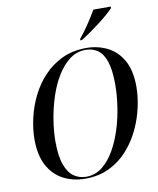

<svg xmlns="http://www.w3.org/2000/svg" viewBox="-100 -1011 904 1099"><g transform="rotate(-10 352.0 -461.5)"><path d="M306 11Q235 11 178.5 -19Q122 -49 90 -109Q58 -169 58 -260Q58 -318 72.5 -382.5Q87 -447 116.5 -507.5Q146 -568 191.5 -617Q237 -666 299 -695.5Q361 -725 440 -725Q506 -725 562 -697.5Q618 -670 651.5 -611Q685 -552 685 -457Q685 -403 671.5 -339.5Q658 -276 629 -214Q600 -152 555 -101Q510 -50 448 -19.5Q386 11 306 11ZM314 1Q366 1 407 -31.5Q448 -64 478.5 -117.5Q509 -171 529 -235.5Q549 -300 558.5 -366.5Q568 -433 568 -489Q568 -575 551.5 -624Q535 -673 505 -694Q475 -715 434 -715Q382 -715 340.5 -683Q299 -651 267.5 -598.5Q236 -546 215.5 -482Q195 -418 184.5 -352Q174 -286 174 -228Q174 -142 192.5 -92Q211 -42 242.5 -20.5Q274 1 314 1ZM416 -783Q442 -814 470.5 -856.5Q499 -899 519 -934H621L619 -924Q607 -911 584.5 -891.5Q562 -872 534 -850.5Q506 -829 477.5 -809Q449 -789 425 -774H414Z"/></g></svg>

Font: Noto Serif Display SemiCondensed Medium
Style: Italic
Weight: 500
Width: 4
Italic angle: -12°
Designer: Monotype Design Team
Foundry: Monotype Imaging Inc.
Version: Version 2.009